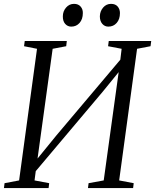

<svg xmlns="http://www.w3.org/2000/svg" viewBox="-23 -950 784 970"><path d="M-3 0 0 -24.5 73.5 -38.5 164 -703.5 98.5 -716.5 102 -743H314.5L311.5 -716.5L243 -703.5L162 -115L145.5 -123L262 -266L609 -677L580.5 -612L591.5 -703.5L523 -716.5L526.5 -743H741L737.5 -716.5L669.5 -703.5L579 -38.5L652.5 -24.5L649.5 0H421.5L424.5 -24.5L501 -38.5L581.5 -621.5L600 -614.5L497 -488L134.5 -58L162.5 -123L151.5 -38.5L225.5 -24.5L222.5 0ZM337 -815.5Q318.5 -815.5 306.2 -829.5Q294 -843.5 294.5 -867.5Q294.5 -893 310.8 -911.8Q327 -930.5 351 -930.5Q372.5 -930.5 384.2 -917Q396 -903.5 395.5 -884Q395.5 -853 379 -834.2Q362.5 -815.5 337 -815.5ZM524.5 -815.5Q506 -815.5 493.8 -829.5Q481.5 -843.5 481.5 -867.5Q482 -893 498 -911.8Q514 -930.5 538 -930.5Q560 -930.5 571.5 -917Q583 -903.5 583 -884Q583 -853 566.5 -834.2Q550 -815.5 524.5 -815.5Z"/></svg>

Font: Merriweather 96pt Light
Style: Italic
Weight: 300
Italic angle: -7.8°
Version: Version 2.101